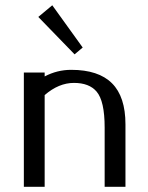

<svg xmlns="http://www.w3.org/2000/svg" viewBox="-20 -719 571 739"><path d="M71.8 0ZM127.4 -509.8ZM127.4 -509.8ZM181.2 -698.7 298.3 -536.1 267.1 -509.8 127.4 -653.8ZM151.9 -353V0H71.8V-439.9H151.9V-424.8Q200.2 -450.2 253.9 -450.2Q359.4 -450.2 411.1 -398.4Q462.9 -346.7 462.9 -240.2V0H382.8V-228Q382.8 -330.6 351.6 -366.7Q323.2 -399.9 264.6 -399.9Q206.1 -399.9 151.9 -353Z"/></svg>

Font: Pfennig
Style: Medium
Weight: 500
Version: Version 20120410 ; ttfautohint (v0.8)